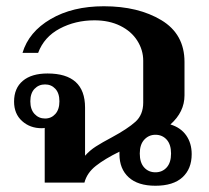

<svg xmlns="http://www.w3.org/2000/svg" viewBox="-20 -584 668 614"><path d="M593 -91Q593 -44 563.5 -17Q534 10 477 10Q421 10 391.5 -17Q362 -44 362 -91V-99Q315 -76 286.5 -53.5Q258 -31 250 0H123V-175Q120 -174 113 -174Q76 -174 50.5 -197Q25 -220 25 -259Q25 -302 53 -325.5Q81 -349 132 -349Q252 -349 252 -240V-86Q267 -103 286.5 -115.5Q306 -128 338 -145Q388 -172 413 -194.5Q438 -217 438 -256V-390Q438 -424 419 -454Q400 -484 364.5 -501.5Q329 -519 282 -519Q221 -519 171 -492.5Q121 -466 102 -415H52Q72 -482 142 -523Q212 -564 312 -564Q422 -564 496 -519.5Q570 -475 570 -386V-279Q570 -226 525 -186Q558 -176 575.5 -151Q593 -126 593 -91ZM170 -260Q170 -286 157 -300Q144 -314 124 -314Q104 -314 90.5 -300Q77 -286 77 -260Q77 -234 90.5 -219.5Q104 -205 124 -205Q144 -205 157 -219.5Q170 -234 170 -260ZM527 -93Q527 -122 513 -137.5Q499 -153 477 -153Q456 -153 441.5 -137.5Q427 -122 427 -93Q427 -64 441 -48.5Q455 -33 477 -33Q499 -33 513 -48.5Q527 -64 527 -93Z"/></svg>

Font: Trirong SemiBold
Style: Regular
Weight: 600
Designer: Katatrad Team
Foundry: CadsonDemak
Version: Version 1.001